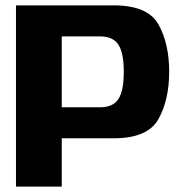

<svg xmlns="http://www.w3.org/2000/svg" viewBox="-20 -695 684 715"><path d="M39.5 0H210V-180H403.5Q530 -180 570 -251.5Q610 -323 610 -428Q610 -532.5 570.2 -603.8Q530.5 -675 403.5 -675H39.5ZM210 -295.5V-559.5H352.5Q400.5 -559.5 420.8 -528.8Q441 -498 441 -427.5Q441 -357 421 -326.2Q401 -295.5 352.5 -295.5Z"/></svg>

Font: Anybody Thin
Style: Bold
Weight: 700
Version: Version 1.113;gftools[0.9.25]